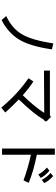

<svg xmlns="http://www.w3.org/2000/svg" viewBox="1056 -1873 888 3040"><g transform="rotate(90 1500.0 -353.0)"><path d="M761.7 -730.5Q710.9 -378.9 603.5 -207Q496.1 -35.2 296.9 66.4L234.4 -7.8Q421.9 -93.8 517.6 -248Q613.3 -402.3 668 -753.9Z M1875 -601.6Q1785.2 -445.3 1554.7 -207Q1668 -97.7 1761.7 7.8L1683.6 70.3Q1460.9 -195.3 1218.8 -359.4L1269.5 -437.5Q1363.3 -378.9 1488.3 -269.5Q1664.1 -449.2 1765.6 -605.5L1761.7 -609.4L1097.7 -605.5V-699.2H1804.7L1832 -714.8Q1902.3 -648.4 1902.3 -640.6Q1902.3 -617.2 1875 -601.6Z M2875 -363.3 2835.9 -281.2Q2632.8 -355.5 2429.7 -398.4V58.6H2332V-777.3H2429.7V-492.2Q2687.5 -441.4 2875 -363.3ZM2878.9 -609.4 2828.1 -570.3Q2793 -640.6 2718.8 -710.9L2769.5 -750Q2847.7 -679.7 2878.9 -609.4ZM2796.9 -554.7 2742.2 -515.6Q2707 -585.9 2632.8 -652.3L2683.6 -691.4Q2761.7 -625 2796.9 -554.7Z"/></g></svg>

Font: WenQuanYi Micro Hei
Style: Regular
Weight: 400
Foundry: Ascender Corporation
Version: Version 0.2.0-beta